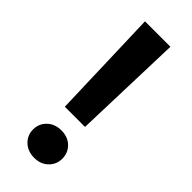

<svg xmlns="http://www.w3.org/2000/svg" viewBox="-232 -734 774 774"><g transform="rotate(45 154.5 -347.5)"><path d="M97 -228 82 -700H227L212 -228ZM155 5Q118 5 94.5 -17.5Q71 -40 71 -73Q71 -106 94.5 -128.5Q118 -151 155 -151Q192 -151 215 -128.5Q238 -106 238 -73Q238 -40 215 -17.5Q192 5 155 5Z"/></g></svg>

Font: DM Sans
Style: Bold
Weight: 700
Designer: Colophon Foundry, Jonny Pinhorn
Foundry: Colophon Foundry
Version: Version 4.004; ttfautohint (v1.8.4.7-5d5b)